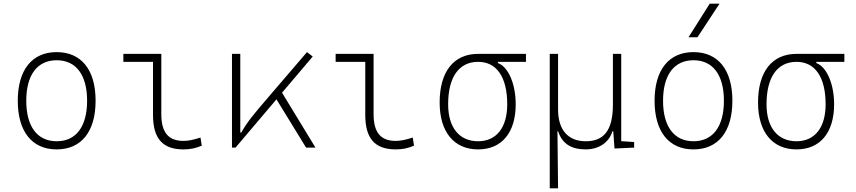

<svg xmlns="http://www.w3.org/2000/svg" viewBox="-20 -815 4728 1060"><path d="M293 9.8C428.7 9.8 507.8 -87.9 507.8 -258.8C507.8 -429.7 428.7 -527.3 293 -527.3C157.2 -527.3 78.1 -429.7 78.1 -258.8C78.1 -87.9 157.2 9.8 293 9.8ZM293 -35.2C186 -35.2 125 -116.2 125 -258.8C125 -401.4 186 -482.4 293 -482.4C399.9 -482.4 460.9 -401.4 460.9 -258.8C460.9 -116.2 399.9 -35.2 293 -35.2Z M993.2 9.8C1029.3 9.8 1059.1 3.9 1093.8 -10.7L1086.9 -55.7C1048.3 -43 1019.5 -37.1 993.2 -37.1C909.2 -37.1 870.6 -84 870.6 -185.5V-517.6H661.1V-473.6H824.7V-180.7C824.7 -50.3 877.4 9.8 993.2 9.8Z M1260.7 0H1280.3L1506.3 -266.6L1669.9 0H1721.7L1537.1 -303.2L1706.5 -502.9L1674.8 -527.3L1449.2 -264.2C1384.3 -188.5 1340.3 -135.7 1312.5 -83.5H1306.6V-517.6H1260.7Z M2165 9.8C2201.2 9.8 2231 3.9 2265.6 -10.7L2258.8 -55.7C2220.2 -43 2191.4 -37.1 2165 -37.1C2081.1 -37.1 2042.5 -84 2042.5 -185.5V-517.6H1833V-473.6H1996.6V-180.7C1996.6 -50.3 2049.3 9.8 2165 9.8Z M2619.6 9.8C2750 9.8 2827.1 -82.5 2827.1 -239.3C2827.1 -353.5 2785.2 -446.8 2729 -466.8V-473.6H2883.8V-517.6H2619.6C2484.9 -517.6 2407.2 -419.9 2407.2 -249C2407.2 -86.4 2486.3 9.8 2619.6 9.8ZM2619.6 -35.2C2515.6 -35.2 2454.1 -110.8 2454.1 -239.3C2454.1 -389.2 2513.7 -473.6 2619.6 -473.6C2722.2 -473.6 2780.3 -389.2 2780.3 -239.3C2780.3 -110.8 2720.7 -35.2 2619.6 -35.2Z M3213.4 9.8C3285.6 9.8 3342.3 -27.8 3360.8 -89.8H3365.7L3372.6 4.9L3481 0V-30.8L3409.7 -35.6V-517.6H3363.8V-239.3C3363.8 -92.3 3312.5 -35.2 3213.4 -35.2C3116.7 -35.2 3061 -97.7 3061 -210V-517.6H3015.1V224.6H3061L3057.6 -89.8H3061.5C3083 -22.9 3132.3 9.8 3213.4 9.8Z M3808.6 9.8C3944.3 9.8 4023.4 -87.9 4023.4 -258.8C4023.4 -429.7 3944.3 -527.3 3808.6 -527.3C3672.9 -527.3 3593.8 -429.7 3593.8 -258.8C3593.8 -87.9 3672.9 9.8 3808.6 9.8ZM3808.6 -35.2C3701.7 -35.2 3640.6 -116.2 3640.6 -258.8C3640.6 -401.4 3701.7 -482.4 3808.6 -482.4C3915.5 -482.4 3976.6 -401.4 3976.6 -258.8C3976.6 -116.2 3915.5 -35.2 3808.6 -35.2ZM3781.2 -609.4H3830.6L3952.6 -794.9H3898.4Z M4377.4 9.8C4507.8 9.8 4585 -82.5 4585 -239.3C4585 -353.5 4543 -446.8 4486.8 -466.8V-473.6H4641.6V-517.6H4377.4C4242.7 -517.6 4165 -419.9 4165 -249C4165 -86.4 4244.1 9.8 4377.4 9.8ZM4377.4 -35.2C4273.4 -35.2 4211.9 -110.8 4211.9 -239.3C4211.9 -389.2 4271.5 -473.6 4377.4 -473.6C4480 -473.6 4538.1 -389.2 4538.1 -239.3C4538.1 -110.8 4478.5 -35.2 4377.4 -35.2Z"/></svg>

Font: Cascadia Code PL ExtraLight
Style: Regular
Weight: 200
Monospace: yes
Designer: Aaron Bell
Foundry: Saja Typeworks
Version: Version 2404.023